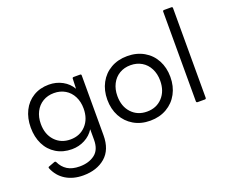

<svg xmlns="http://www.w3.org/2000/svg" viewBox="-149 -995 1753 1468"><g transform="rotate(-20 727.5 -261.0)"><path d="M67 87Q66 85 66 81Q66 75 73 74L121 56Q123 55 126 55Q132 55 135 61Q156 106 194.5 130Q233 154 294 154Q368 154 416.5 117.5Q465 81 465 0V-86Q437 -41 388.5 -15.5Q340 10 283 10Q211 10 156 -23.5Q101 -57 71.5 -116.5Q42 -176 42 -253Q42 -329 71.5 -388.5Q101 -448 156 -481.5Q211 -515 283 -515Q343 -515 392.5 -488Q442 -461 469 -414L472 -495Q472 -505 483 -505H535Q545 -505 545 -495V-8Q545 109 476 168.5Q407 228 296 228Q214 228 154.5 191.5Q95 155 67 87ZM472 -253Q472 -308 450 -351Q428 -394 388.5 -417.5Q349 -441 298 -441Q247 -441 207.5 -417.5Q168 -394 146 -351Q124 -308 124 -253Q124 -168 172.5 -116Q221 -64 298 -64Q375 -64 423.5 -116Q472 -168 472 -253Z M665 -253Q665 -329 697 -388.5Q729 -448 787 -481.5Q845 -515 921 -515Q997 -515 1055.5 -481.5Q1114 -448 1146 -388.5Q1178 -329 1178 -253Q1178 -177 1146 -117.5Q1114 -58 1055.5 -24Q997 10 921 10Q845 10 787 -24Q729 -58 697 -117.5Q665 -177 665 -253ZM1095 -253Q1095 -308 1073 -351Q1051 -394 1011.5 -417.5Q972 -441 921 -441Q870 -441 830.5 -417.5Q791 -394 769 -351Q747 -308 747 -253Q747 -168 795.5 -116Q844 -64 921 -64Q998 -64 1046.5 -116Q1095 -168 1095 -253Z M1308 0Q1297 0 1297 -11V-740Q1297 -750 1308 -750H1367Q1377 -750 1377 -740V-11Q1377 0 1367 0Z"/></g></svg>

Font: LINE Seed Sans TH
Style: Regular
Weight: 400
Designer: Dalton Maag Ltd | Thai characters by Cadson Demak Co.,Ltd.
Foundry: Dalton Maag Ltd
Version: Version 1.002